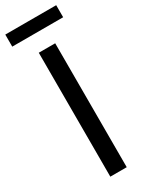

<svg xmlns="http://www.w3.org/2000/svg" viewBox="-247 -950 772 993"><g transform="rotate(-30 139.0 -454.0)"><path d="M188 0H90V-740H188ZM291 -836H-13V-908H291Z"/></g></svg>

Font: Be Vietnam Pro Variable Thin
Style: Regular
Weight: 100
Designer: Lam Bao, Tony Le, Vietanh Nguyen
Foundry: Yellow Type Foundry
Version: Version 1.002